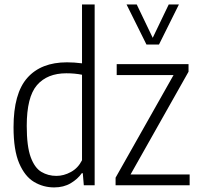

<svg xmlns="http://www.w3.org/2000/svg" viewBox="-20 -828 891 858"><path d="M222 9.5Q173.5 9.5 132.2 -15Q91 -39.5 65.8 -98.2Q40.5 -157 40.5 -259.5Q40.5 -410.5 102 -480Q163.5 -549.5 279.5 -549.5Q311.5 -549.5 346.5 -545V-808H403V0H354.5L350 -54H345.5Q327.5 -28 296 -9.2Q264.5 9.5 222 9.5ZM232 -42Q265 -42 297 -59.5Q329 -77 346.5 -112V-494Q314.5 -500.5 276.5 -500.5Q191 -500.5 145.2 -447.5Q99.5 -394.5 99.5 -265.5Q99.5 -174 117.2 -125.8Q135 -77.5 165 -59.8Q195 -42 232 -42ZM496.5 0V-34L755.5 -492.5H501.5V-541.5H822.5V-507.5L563.5 -48.5H827.5V0ZM634.5 -629 545.5 -808H591L662.5 -659L734 -808H779.5L690.5 -629Z"/></svg>

Font: Encode Sans Condensed Condensed Light
Style: Regular
Weight: 300
Width: 3
Designer: Multiple Designers
Foundry: Impallari Type
Version: Version 3.000; ttfautohint (v1.8.3) -l 8 -r 50 -G 200 -x 14 